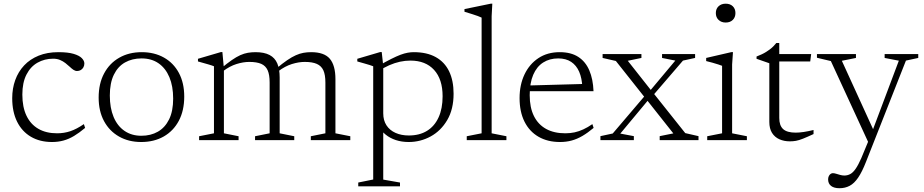

<svg xmlns="http://www.w3.org/2000/svg" viewBox="-20 -740 4882 1014"><path d="M288.5 -464.5Q339 -464.5 369 -455.5Q399 -446.5 412.2 -432.8Q425.5 -419 425.5 -405Q425.5 -393.5 420.5 -384.5Q415.5 -375.5 406.8 -370.2Q398 -365 387 -365Q377 -365 367.5 -371.5Q358 -378 347.8 -387.8Q337.5 -397.5 325.2 -407Q313 -416.5 297.2 -423.2Q281.5 -430 260.5 -430Q215.5 -430 178.5 -409.2Q141.5 -388.5 119.8 -346.2Q98 -304 98 -240.5Q98 -174.5 119.8 -129Q141.5 -83.5 182.5 -59.8Q223.5 -36 281.5 -36Q318.5 -36 351.8 -47.2Q385 -58.5 423 -84.5L429.5 -64.5Q398.5 -38.5 371 -22Q343.5 -5.5 315.2 2.2Q287 10 254.5 10Q190.5 10 143.2 -17.8Q96 -45.5 70.2 -97.5Q44.5 -149.5 44.5 -221.5Q44.5 -273 60.5 -317.2Q76.5 -361.5 107.5 -394.5Q138.5 -427.5 184 -446Q229.5 -464.5 288.5 -464.5Z M726.5 -23Q776 -23 813.8 -44.5Q851.5 -66 873 -109.5Q894.5 -153 894.5 -219Q894.5 -285 874.5 -332.5Q854.5 -380 817.2 -405.8Q780 -431.5 727.5 -431.5Q678 -431.5 640.2 -410.2Q602.5 -389 581.2 -345.2Q560 -301.5 560 -235.5Q560 -170 580 -122.2Q600 -74.5 637.5 -48.8Q675 -23 726.5 -23ZM725.5 10Q659.5 10 608.8 -18.8Q558 -47.5 529.5 -100.2Q501 -153 501 -224.5Q501 -298.5 529.8 -352.2Q558.5 -406 609.8 -435.2Q661 -464.5 728.5 -464.5Q795 -464.5 845.8 -436Q896.5 -407.5 924.8 -354.8Q953 -302 953 -230Q953 -156 924.5 -102.2Q896 -48.5 844.8 -19.2Q793.5 10 725.5 10Z M1162.5 -378V-36L1240 -20.5V0H1031.5V-20.5L1110 -36V-390Q1102 -393.5 1080.8 -399.8Q1059.5 -406 1025.5 -415.5V-429.5L1146.5 -465H1154.5ZM1457 -331V-36L1534 -20.5V0H1327V-20.5L1404 -36V-304.5Q1404 -345.5 1393.5 -369Q1383 -392.5 1359.5 -402.8Q1336 -413 1296.5 -413Q1264.5 -413 1228.8 -401.8Q1193 -390.5 1158 -364L1147 -378.5Q1179.5 -405.5 1204 -422.5Q1228.5 -439.5 1249.2 -448.8Q1270 -458 1289.2 -461.2Q1308.5 -464.5 1329.5 -464.5Q1375.5 -464.5 1403.8 -449.5Q1432 -434.5 1444.5 -404.8Q1457 -375 1457 -331ZM1751.5 -322V-36L1830 -20.5V0H1621.5V-20.5L1698.5 -36V-303.5Q1698.5 -345 1687.8 -368.5Q1677 -392 1653.2 -402.5Q1629.5 -413 1589.5 -413Q1557.5 -413 1521.5 -401.8Q1485.5 -390.5 1449.5 -363.5L1439 -377.5Q1471.5 -405 1496.5 -422Q1521.5 -439 1542.2 -448.2Q1563 -457.5 1582.5 -461Q1602 -464.5 1623 -464.5Q1692.5 -464.5 1722 -429.5Q1751.5 -394.5 1751.5 -322Z M2317.5 -231.5Q2317.5 -321.5 2272.5 -370.8Q2227.5 -420 2147.5 -420Q2120 -420 2092.2 -414Q2064.5 -408 2035.8 -395.5Q2007 -383 1976 -362.5V-390.5Q2016.5 -414 2045.5 -428.5Q2074.5 -443 2095.2 -450.8Q2116 -458.5 2132.8 -461.5Q2149.5 -464.5 2165 -464.5Q2234.5 -464.5 2281.2 -438.5Q2328 -412.5 2351.8 -363.5Q2375.5 -314.5 2375.5 -245Q2375.5 -163 2342 -106Q2308.5 -49 2254.5 -19.5Q2200.5 10 2138.5 10Q2101.5 10 2070.5 -0.2Q2039.5 -10.5 2016.8 -29Q1994 -47.5 1981 -71.5H2004V208.5L2092.5 224V244H1872V224L1951 208V-390Q1944.5 -393 1931.8 -396.8Q1919 -400.5 1902.2 -405.5Q1885.5 -410.5 1867 -415.5V-429.5L1987.5 -465H1996L2004 -392V-141.5Q2004 -104.5 2021 -78.2Q2038 -52 2068.8 -38.2Q2099.5 -24.5 2139 -24.5Q2195.5 -24.5 2235.2 -49Q2275 -73.5 2296.2 -120Q2317.5 -166.5 2317.5 -231.5Z M2576.5 -36 2654.5 -20.5V0H2445V-20.5L2523.5 -36V-647Q2517 -650.5 2503.2 -655.5Q2489.5 -660.5 2471 -666.2Q2452.5 -672 2433 -678V-692L2571.5 -720.5H2580L2576.5 -654.5Z M2936 -464.5Q2995.5 -464.5 3034 -439.5Q3072.5 -414.5 3092.2 -368.5Q3112 -322.5 3114.5 -258.5H2771L2769.5 -288.5L3078 -297L3055.5 -279Q3053.5 -327 3038.8 -361Q3024 -395 2996.5 -413.2Q2969 -431.5 2928 -431.5Q2882.5 -431.5 2848.5 -409.8Q2814.5 -388 2796 -344.8Q2777.5 -301.5 2777.5 -237.5Q2777.5 -172 2799.8 -127.2Q2822 -82.5 2864 -59.2Q2906 -36 2965.5 -36Q2991.5 -36 3014.5 -41Q3037.5 -46 3060.8 -56.8Q3084 -67.5 3108.5 -84.5L3115 -64.5Q3084 -38.5 3055.8 -22Q3027.5 -5.5 2999 2.2Q2970.5 10 2937.5 10Q2872 10 2824 -17.8Q2776 -45.5 2750 -97.5Q2724 -149.5 2724 -222Q2724 -292 2750 -346.8Q2776 -401.5 2823.5 -433Q2871 -464.5 2936 -464.5Z M3599 -37 3669 -21V0H3464V-21L3536 -35.5L3395.5 -213L3387 -223L3232.5 -418L3162.5 -434V-454.5H3367.5V-434L3295.5 -419L3420.5 -260.5L3429.5 -250ZM3410 -219.5 3256 -34.5 3327.5 -21V0H3151V-21L3216 -35L3391 -240.5L3406.5 -253L3546.5 -420L3476.5 -434V-454.5H3651V-434L3587 -420L3424.5 -231Z M3812.5 -621Q3789.5 -621 3775 -634.8Q3760.5 -648.5 3760.5 -671Q3760.5 -693.5 3775 -707Q3789.5 -720.5 3812.5 -720.5Q3836 -720.5 3850 -707Q3864 -693.5 3864 -671Q3864 -648.5 3850 -634.8Q3836 -621 3812.5 -621ZM3851 -464.5 3846.5 -399.5V-36L3924.5 -20.5V0H3715V-20.5L3793.5 -36V-392.5Q3788 -395 3773.8 -399.5Q3759.5 -404 3742.2 -409Q3725 -414 3709.5 -417.5V-434L3841.5 -464.5Z M4095.5 -117Q4095.5 -77 4116 -58.2Q4136.5 -39.5 4182.5 -39.5Q4201 -39.5 4224.5 -43Q4248 -46.5 4276.5 -53.5V-32Q4242 -16 4220.5 -7.5Q4199 1 4183.5 3.8Q4168 6.5 4151 6.5Q4121 6.5 4096.2 -4.5Q4071.5 -15.5 4057.2 -38.2Q4043 -61 4043 -96V-406L3975.5 -429.5V-441.5Q3990.5 -447.5 4003 -453.2Q4015.5 -459 4026.2 -465.8Q4037 -472.5 4046.2 -479.5Q4055.5 -486.5 4064 -495Q4072.5 -503.5 4080 -513H4095.5V-438.5ZM4068 -415.5 4068.5 -454.5H4264L4259 -415.5Z M4600 -38 4567.5 15.5 4368 -417.5 4294.5 -435V-454.5H4500.5V-434L4426 -419ZM4413.5 254Q4384.5 254 4369 241.8Q4353.5 229.5 4353.5 207.5Q4353.5 198 4357 190.5Q4360.5 183 4366.2 178.8Q4372 174.5 4378.5 174.5Q4385.5 174.5 4395.5 177.5Q4405.5 180.5 4417 183.8Q4428.5 187 4439 187Q4456 187 4470.5 179.2Q4485 171.5 4499 151.2Q4513 131 4529 94.5L4572.5 -10.5L4583.5 -38L4727 -419.5L4652 -434V-454.5H4829.5V-434L4764.5 -420L4553.5 115Q4533 167.5 4512.2 198Q4491.5 228.5 4467.5 241.2Q4443.5 254 4413.5 254Z"/></svg>

Font: Newsreader Light
Style: Regular
Weight: 300
Designer: Hugues Gentile
Foundry: Production Type
Version: Version 1.003